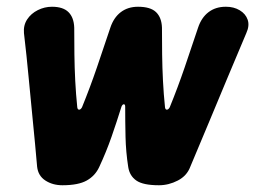

<svg xmlns="http://www.w3.org/2000/svg" viewBox="-20 -536 756 569"><path d="M165 13Q136 13 114.5 -1Q93 -15 90 -42Q84 -111 77.5 -175.5Q71 -240 65 -305Q59 -370 51 -438Q49 -461 60.5 -478.5Q72 -496 92 -506Q112 -516 134 -516Q167 -516 183 -500Q199 -484 200 -454Q200 -414 200.5 -374.5Q201 -335 203 -296Q205 -257 209 -218Q210 -211 214.5 -211Q219 -211 223 -218Q247 -277 267 -335.5Q287 -394 307 -454Q317 -484 338 -500Q359 -516 389 -516Q426 -516 442.5 -500Q459 -484 460 -454Q460 -414 460.5 -374.5Q461 -335 463 -296Q465 -257 469 -218Q470 -211 474.5 -211Q479 -211 483 -218Q507 -277 527 -335.5Q547 -394 567 -454Q577 -484 598 -500Q619 -516 649 -516H650Q673 -516 690.5 -505.5Q708 -495 714 -477.5Q720 -460 710 -438Q681 -370 654 -305Q627 -240 600 -175.5Q573 -111 544 -42Q534 -15 507 -1Q480 13 451 13Q404 13 384 -1Q364 -15 360 -41Q353 -86 352 -130.5Q351 -175 351 -220Q351 -227 347 -227Q343 -227 340 -220Q326 -175 310.5 -130.5Q295 -86 274 -41Q262 -15 237 -1Q212 13 165 13Z"/></svg>

Font: Winky Sans SemiBold
Style: Italic
Weight: 600
Italic angle: -8.97852°
Designer: Simon Atzbach
Foundry: typofactur
Version: Version 1.205